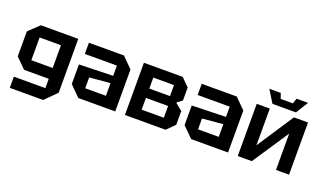

<svg xmlns="http://www.w3.org/2000/svg" viewBox="-84 -1271 3243 1935"><g transform="rotate(20 1537.0 -303.0)"><path d="M78 140V20H416V-80H151L45 -186V-454L157 -560H558V18L436 140ZM187 -440V-196H416V-440Z M652 -110V-320L1016 -330V-440H672V-560H1048L1158 -450V0H762ZM794 -232V-116H1016V-252Z M1262 -560V0H1698L1782 -84V-231L1705 -294L1762 -338V-476L1678 -560ZM1402 -334V-452H1624V-334ZM1402 -108V-234H1640V-108Z M1862 -110V-320L2226 -330V-440H1882V-560H2258L2368 -450V0H1972ZM2004 -232V-116H2226V-252Z M3022 0H2882V-390L2623 0H2472V-560H2612V-166L2871 -560H3022ZM2832 -746H2955L2873 -614H2621L2539 -746H2662L2682 -689H2812Z"/></g></svg>

Font: Tektur SemiBold
Style: Regular
Weight: 600
Designer: Adam Jagosz
Foundry: Adam Jagosz
Version: Version 1.005;gftools[0.9.30]